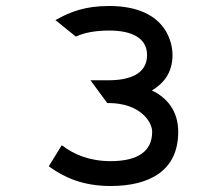

<svg xmlns="http://www.w3.org/2000/svg" viewBox="-20 -610 737 641"><path d="M338 -266H342C447 -266 488 -204 488 -170C488 -104 439 -72 349 -72C279 -72 226 -95 191 -122L186 -125L143 -55L147 -52C193 -19 255 11 349 11C478 11 575 -39 575 -170C575 -239 538 -284 487 -308C526 -331 556 -367 556 -427C556 -452 546 -590 344 -590C264 -590 214 -570 171 -546L165 -543L233 -488L236 -489C262 -501 299 -508 345 -508C422 -508 471 -482 471 -426C471 -362 411 -342 342 -342H282Z"/></svg>

Font: Charger Monospace
Style: Regular
Weight: 400
Designer: Jasper
Foundry: Cannot Into Space Fonts
Version: Version 0.980